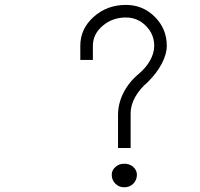

<svg xmlns="http://www.w3.org/2000/svg" viewBox="-20 -716 827 794"><path d="M494.1 58.5Q472 58.5 457.1 43.6Q442.1 28.6 442.1 6.5Q442.1 -11.7 457.1 -25.4Q472 -39 494.1 -39Q516.3 -39 531.2 -25.4Q546.2 -11.7 546.2 6.5Q546.2 28.6 531.2 43.6Q516.3 58.5 494.1 58.5ZM468.1 -104V-240.6Q468.1 -287.4 490.2 -331.6Q512.4 -375.8 552.7 -409.6Q583.9 -435.6 600.8 -466.2Q617.7 -496.7 617.7 -526.7Q617.7 -574.8 583.2 -609.2Q548.8 -643.7 500.7 -643.7Q444.7 -643.7 404.4 -609.2Q364.1 -574.8 364.1 -526.7V-468.1H312.1V-526.7Q312.1 -596.9 367.4 -646.3Q422.6 -695.7 500.7 -695.7Q570.9 -695.7 620.3 -646.3Q669.7 -596.9 669.7 -526.7Q669.7 -492.8 649.5 -453.8Q629.4 -414.8 591.7 -377.1Q557.9 -348.5 539 -314.7Q520.2 -280.9 520.2 -247.1V-104H468.1Z"/></svg>

Font: Lohit Assamese
Style: Regular
Weight: 400
Version: Version 2.91.5